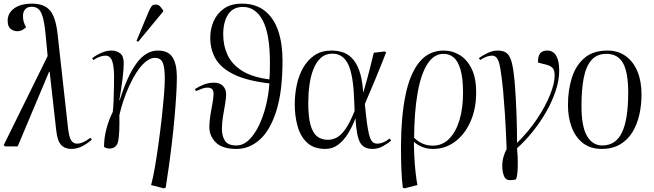

<svg xmlns="http://www.w3.org/2000/svg" viewBox="-38 -802 3581 1052"><path d="M353 14Q317 14 296.5 -8.5Q276 -31 270 -88L234 -409H231L59 0H-9L-18 -6L223 -495L211 -621Q205 -680 195.5 -711Q186 -742 171.5 -753.5Q157 -765 136 -765Q111 -765 99.5 -750.5Q88 -736 88 -716Q88 -700 90 -690.5Q92 -681 98 -666L105 -653Q99 -647 87 -639Q75 -631 55 -631Q37 -631 20.5 -643.5Q4 -656 4 -689Q4 -730 39.5 -756Q75 -782 138 -782Q201 -782 233.5 -747.5Q266 -713 277 -620L334 -107Q340 -50 352 -32.5Q364 -15 384 -15Q401 -15 420 -24Q439 -33 457 -47L465 -37Q443 -17 414 -1.5Q385 14 353 14Z M860 230 790 212Q801 171 811.5 109.5Q822 48 831.5 -21.5Q841 -91 848.5 -159Q856 -227 860.5 -282.5Q865 -338 865 -370Q865 -431 854 -458Q843 -485 810 -485Q784 -484 758.5 -462.5Q733 -441 710.5 -406Q688 -371 669 -329Q650 -287 636.5 -245Q623 -203 616 -170Q618 -73 610 -30.5Q602 12 560 12Q554 12 544 9Q534 6 532 1Q532 -47 545.5 -97.5Q559 -148 580 -189Q583 -215 584.5 -254Q586 -293 586.5 -331Q587 -369 587 -393Q585 -451 574 -474Q563 -497 542 -497Q524 -497 507 -490.5Q490 -484 474 -473L467 -483Q490 -501 518.5 -513Q547 -525 573 -525Q600 -525 620 -510Q640 -495 640 -456Q640 -425 633.5 -370.5Q627 -316 616 -255L618 -253Q660 -388 711 -456.5Q762 -525 827 -525Q884 -525 907.5 -488Q931 -451 931 -379Q931 -338 927.5 -280Q924 -222 918 -155.5Q912 -89 904 -20.5Q896 48 887 111.5Q878 175 870 226ZM719 -573 710 -578 776 -737Q785 -757 792 -767Q799 -777 815 -777Q829 -777 838 -768Q847 -759 856 -745V-739Z M1258 14Q1180 14 1144.5 -21.5Q1109 -57 1109 -106Q1109 -134 1114.5 -169Q1120 -204 1126 -235.5Q1132 -267 1132 -287Q1132 -307 1123 -314.5Q1114 -322 1100 -322Q1085 -322 1068.5 -316Q1052 -310 1036 -303L1030 -314Q1055 -330 1081 -339.5Q1107 -349 1134 -349Q1167 -349 1184 -331Q1201 -313 1201 -286Q1201 -262 1195 -229.5Q1189 -197 1183.5 -162.5Q1178 -128 1178 -97Q1178 -55 1195 -30Q1212 -5 1257 -5Q1294 -5 1325.5 -35Q1357 -65 1381 -115Q1405 -165 1419.5 -225Q1434 -285 1438 -345Q1317 -359 1246 -393Q1175 -427 1144.5 -478Q1114 -529 1114 -596Q1114 -642 1132 -684.5Q1150 -727 1188.5 -754.5Q1227 -782 1287 -782Q1363 -782 1412.5 -743Q1462 -704 1486 -634Q1510 -564 1510 -470Q1510 -301 1476 -194Q1442 -87 1385 -36.5Q1328 14 1258 14ZM1438 -367Q1440 -388 1440.5 -413.5Q1441 -439 1441 -457Q1441 -616 1401.5 -690Q1362 -764 1293 -764Q1239 -764 1212 -723Q1185 -682 1185 -614Q1185 -552 1209 -500.5Q1233 -449 1288.5 -414Q1344 -379 1438 -367Z M1745 14Q1681 14 1644.5 -20.5Q1608 -55 1592.5 -110.5Q1577 -166 1577 -230Q1577 -284 1588 -336.5Q1599 -389 1623.5 -431.5Q1648 -474 1686 -499.5Q1724 -525 1779 -525Q1807 -525 1835.5 -517Q1864 -509 1888.5 -485.5Q1913 -462 1930 -416.5Q1947 -371 1952 -296H1953Q1976 -376 1988 -424Q2000 -472 2010 -513L2069 -520L2078 -516Q2048 -439 2020 -371.5Q1992 -304 1961 -232L1968 -166Q1977 -85 1988.5 -50Q2000 -15 2028 -15Q2046 -15 2063 -22.5Q2080 -30 2097 -43L2105 -32Q2090 -18 2062 -2Q2034 14 2003 14Q1954 14 1934.5 -22Q1915 -58 1910 -152H1909Q1893 -110 1870 -72Q1847 -34 1816 -10Q1785 14 1745 14ZM1758 -36Q1782 -36 1805.5 -47.5Q1829 -59 1853.5 -93Q1878 -127 1905 -194L1902 -264Q1897 -394 1869 -451Q1841 -508 1783 -508Q1745 -508 1719.5 -484.5Q1694 -461 1679 -422.5Q1664 -384 1657.5 -336Q1651 -288 1651 -238Q1651 -161 1663.5 -117Q1676 -73 1700 -54.5Q1724 -36 1758 -36Z M2178 230 2169 226Q2163 179 2161 120.5Q2159 62 2159 -5Q2160 -165 2184 -281.5Q2208 -398 2259.5 -461.5Q2311 -525 2394 -525Q2441 -525 2481.5 -500Q2522 -475 2546.5 -424.5Q2571 -374 2571 -296Q2571 -206 2540 -136Q2509 -66 2455.5 -26Q2402 14 2335 14Q2303 14 2276.5 3.5Q2250 -7 2231 -24H2230Q2230 9 2232 52Q2234 95 2238.5 137.5Q2243 180 2249 212ZM2333 -4Q2386 -4 2423 -41.5Q2460 -79 2479.5 -144Q2499 -209 2499 -293Q2499 -375 2485 -421.5Q2471 -468 2447.5 -487.5Q2424 -507 2393 -507Q2339 -507 2303.5 -451Q2268 -395 2250 -292Q2232 -189 2231 -47Q2275 -4 2333 -4Z M2755 185Q2732 185 2723 161.5Q2714 138 2714 105Q2714 81 2721 56.5Q2728 32 2738 15Q2736 -32 2734 -78Q2732 -124 2728.5 -177.5Q2725 -231 2719 -301Q2711 -384 2703.5 -426Q2696 -468 2685.5 -482.5Q2675 -497 2660 -497Q2641 -497 2623.5 -489.5Q2606 -482 2593 -473L2586 -483Q2603 -497 2632.5 -511Q2662 -525 2689 -525Q2722 -525 2740 -509.5Q2758 -494 2767.5 -454Q2777 -414 2783 -339Q2789 -260 2792 -178Q2795 -96 2795 -19Q2860 -83 2906 -152.5Q2952 -222 2976.5 -284Q3001 -346 3001 -387Q3001 -419 2989 -430.5Q2977 -442 2954 -448L2910 -459Q2907 -525 2960 -525Q2993 -525 3009.5 -496.5Q3026 -468 3026 -415Q3026 -363 3007 -305.5Q2988 -248 2956 -191.5Q2924 -135 2882.5 -83Q2841 -31 2795 10Q2797 31 2798 52Q2799 73 2799 85Q2799 116 2797.5 139.5Q2796 163 2789 181Q2777 184 2767.5 184.5Q2758 185 2755 185Z M3259 14Q3197 14 3156 -18Q3115 -50 3094.5 -104.5Q3074 -159 3074 -226Q3074 -309 3095.5 -376.5Q3117 -444 3164.5 -484.5Q3212 -525 3291 -525Q3348 -525 3390 -495Q3432 -465 3454.5 -411Q3477 -357 3477 -285Q3477 -227 3465 -173.5Q3453 -120 3427 -77.5Q3401 -35 3359 -10.5Q3317 14 3259 14ZM3262 -5Q3336 -5 3370 -76.5Q3404 -148 3404 -294Q3404 -406 3375.5 -456.5Q3347 -507 3285 -507Q3232 -507 3202 -472Q3172 -437 3160 -373Q3148 -309 3148 -222Q3148 -108 3178.5 -56.5Q3209 -5 3262 -5Z"/></svg>

Font: Literata 72pt Light
Style: Italic
Weight: 300
Italic angle: -2°
Designer: Latin by Veronika Burian and Jose Scaglione. Greek by Irene Vlachou. Cyrillic by Vera Evstafieva
Foundry: TypeTogether
Version: Version 3.002